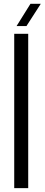

<svg xmlns="http://www.w3.org/2000/svg" viewBox="-20 -975 231 995"><path d="M53.7 0V-800H126.2V0ZM65.9 -840 137.8 -955.2H191.3L117.1 -840Z"/></svg>

Font: Big Shoulders Display SC Thin
Style: Regular
Weight: 100
Designer: Patric King
Foundry: XO Type Co
Version: Version 2.002